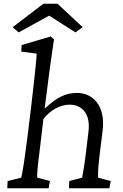

<svg xmlns="http://www.w3.org/2000/svg" viewBox="-20 -1011 659 1031"><path d="M19 0H241L248 -39L180 -57C178 -69 182 -119 192 -194L213 -372C251 -420 302 -449 354 -449C415 -449 468 -406 455 -303L439 -171C430 -101 424 -75 421 -57L352 -39L350 0H567L575 -39L507 -57C505 -74 508 -123 515 -180L531 -309C548 -449 474 -512 394 -512C334 -512 284 -489 222 -429L220 -431C243 -613 255 -702 270 -800L252 -815L96 -769L94 -734L177 -723C177 -699 159 -533 146 -427L128 -281C110 -140 101 -83 94 -57L21 -39ZM48 -865 80 -837 244 -927 385 -837 424 -865 289 -991H213Z"/></svg>

Font: TPK Tissa Web
Style: Italic
Weight: 400
Italic angle: -7°
Designer: Jacques Le Bailly, Suppakit Chalermlarp | Katatrad Co.,Ltd.
Foundry: Jacques Le Bailly, Cadson Demak Co.,Ltd.
Version: Version 5.000;Glyphs 3.1.2 (3151)